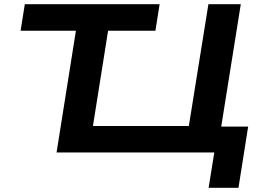

<svg xmlns="http://www.w3.org/2000/svg" viewBox="-20 -725 1262 913"><path d="M972 168 999 0H249L341 -579H78L98 -705H739L719 -579H494L422 -126H878L971 -705H1125L1032 -123H1160L1114 168Z"/></svg>

Font: Nunito Sans 7pt Expanded
Style: Bold Italic
Weight: 700
Width: 7
Italic angle: -9°
Designer: Vernon Adams
Foundry: Vernon Adams
Version: Version 3.101;gftools[0.9.27]